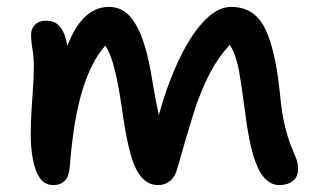

<svg xmlns="http://www.w3.org/2000/svg" viewBox="-20 -527 918 556"><path d="M135 9Q109 9 95 -12Q81 -33 75 -66.5Q69 -100 69 -137Q69 -170 71 -203.5Q73 -237 75.5 -271Q78 -305 78 -336Q78 -362 74 -384.5Q70 -407 70 -428Q70 -444 81.5 -455.5Q93 -467 113 -467Q137 -467 150.5 -453Q164 -439 171 -414Q173 -404 175 -394Q183 -415 192 -432Q212 -469 238 -488Q264 -507 295 -507Q332 -507 356 -480Q380 -453 396 -404Q412 -355 422 -288Q432 -228 440 -194Q462 -274 490 -336Q526 -417 567 -462Q608 -507 649 -507Q716 -507 746.5 -446.5Q777 -386 790 -262Q796 -197 805.5 -160Q815 -123 823.5 -102.5Q832 -82 837.5 -68.5Q843 -55 843 -37Q843 -15 828 -3Q813 9 789 9Q765 9 746 -11.5Q727 -32 713.5 -77Q700 -122 691 -194Q683 -253 677.5 -290Q672 -327 666 -348.5Q660 -370 653 -384Q649 -391 645 -397Q613 -362 590 -319Q561 -265 539.5 -195.5Q518 -126 494 -41Q488 -16 473 -3.5Q458 9 438 9Q410 9 390.5 -13Q371 -35 359 -77.5Q347 -120 338 -180Q331 -229 324.5 -266.5Q318 -304 310.5 -332Q303 -360 293 -381Q289 -388 285 -395Q263 -370 247 -338Q227 -298 214 -249.5Q201 -201 193.5 -149Q186 -97 182 -44Q180 -16 167.5 -3.5Q155 9 135 9Z"/></svg>

Font: Shantell Sans Light Medium
Style: Regular
Weight: 500
Version: Version 1.008;[ac192a2d6]